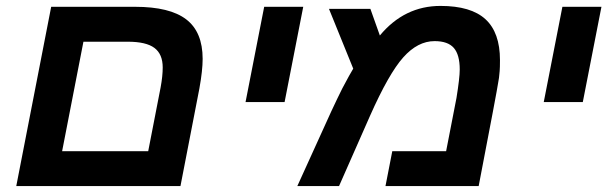

<svg xmlns="http://www.w3.org/2000/svg" viewBox="-20 -629 2053 649"><path d="M530 -401Q530 -446 502 -467Q474 -488 412 -488H262L190 -118H481L523 -334Q530 -372 530 -401ZM654 -330 590 0H35L153 -606H437Q554 -606 609.5 -563.5Q665 -521 665 -430Q665 -391 654 -330Z M810 -284 873 -606H1005L942 -284Z M1469 -609Q1572 -609 1621 -564Q1670 -519 1670 -426Q1670 -400 1669 -389Q1667 -363 1664 -350Q1661 -327 1598 0H1283L1306 -118H1488L1523 -298Q1534 -366 1534 -394Q1534 -444 1514 -467Q1494 -490 1449 -490Q1392 -490 1343 -435Q1294 -380 1231 -238L1126 0H985L1100 -253Q1121 -298 1137 -330Q1164 -381 1174 -397L1092 -599H1232L1264 -509Q1347 -609 1469 -609Z M1818 -284 1881 -606H2013L1950 -284Z"/></svg>

Font: Libra Sans
Style: Bold Italic
Weight: 700
Italic angle: -12°
Foundry: Context Ltd
Version: Version 1.002